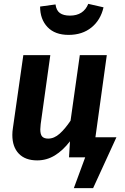

<svg xmlns="http://www.w3.org/2000/svg" viewBox="-20 -816 647 996"><path d="M188 -782 268 -793Q272 -762 290.5 -748.5Q309 -735 343 -735Q413 -735 438 -796L517 -778Q502 -712 454.5 -673.5Q407 -635 336 -635Q265 -635 226.5 -675.5Q188 -716 188 -782ZM584 -104 463 160H363L422 0H338L343 -83Q306 -35 264 -9.5Q222 16 173 16Q111 16 77.5 -19Q44 -54 44 -116Q44 -134 47 -152L101 -530H241L191 -172Q189 -152 189 -145Q189 -118 199 -107.5Q209 -97 230 -97Q261 -97 289.5 -122.5Q318 -148 346 -190L394 -530H534L475 -104Z"/></svg>

Font: Fira Sans SemiBold
Style: Italic
Weight: 600
Italic angle: -8°
Designer: bBox Type GmbH & Carrois Corporate GbR & Edenspiekermann AG
Foundry: bBox Type GmbH & Carrois Corporate GbR & Edenspiekermann AG
Version: Version 4.301